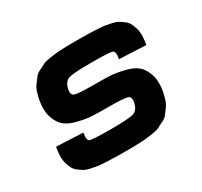

<svg xmlns="http://www.w3.org/2000/svg" viewBox="-111 -648 840 797"><g transform="rotate(-30 309.0 -250.0)"><path d="M271 0Q244 0 228 -0.5Q212 -1 188.5 -2Q165 -3 151.5 -5Q138 -7 119.5 -11Q101 -15 91 -21Q81 -27 69 -36Q57 -45 51 -57Q45 -69 40.5 -84Q36 -99 36.5 -118.5Q37 -138 41 -161L169 -155Q162 -120 175.5 -115Q189 -110 275 -110Q360 -110 382.5 -116.5Q405 -123 413 -154Q420 -183 403.5 -189Q387 -195 313 -195H300Q259 -195 233 -196.5Q207 -198 170 -207Q133 -216 113 -232Q93 -248 81.5 -280Q70 -312 77 -358Q81 -379 86.5 -397Q92 -415 102.5 -428.5Q113 -442 120.5 -452.5Q128 -463 144.5 -470.5Q161 -478 170 -483.5Q179 -489 201 -492Q223 -495 232.5 -496.5Q242 -498 269.5 -499Q297 -500 306.5 -500Q316 -500 347 -500Q374 -500 390 -499.5Q406 -499 429.5 -498Q453 -497 466.5 -495Q480 -493 498.5 -489Q517 -485 527 -479Q537 -473 549 -464Q561 -455 567 -443Q573 -431 577.5 -416Q582 -401 581.5 -381.5Q581 -362 577 -339L449 -345Q456 -380 442.5 -385Q429 -390 343 -390Q258 -390 235.5 -383.5Q213 -377 205 -346Q198 -317 214.5 -311Q231 -305 305 -305H318Q359 -305 385 -303.5Q411 -302 448 -293Q485 -284 505 -268Q525 -252 536.5 -220Q548 -188 541 -142Q537 -121 531.5 -103Q526 -85 515.5 -71.5Q505 -58 497.5 -47.5Q490 -37 473.5 -29.5Q457 -22 448 -16.5Q439 -11 417 -8Q395 -5 385.5 -3.5Q376 -2 348.5 -1Q321 0 311.5 0Q302 0 271 0Z"/></g></svg>

Font: Hermit
Style: Bold Italic
Weight: 700
Italic angle: -10°
Designer: Pablo Caro
Version: Version 2.000;PS 002.000;hotconv 1.0.88;makeotf.lib2.5.64775